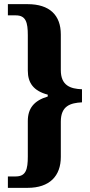

<svg xmlns="http://www.w3.org/2000/svg" viewBox="-20 -780 433 925"><path d="M18 125H113C219 125 273 68 273 -24V-194C273 -270 319 -284 375 -287V-350C319 -352 273 -368 273 -442V-614C273 -707 219 -760 113 -760H18V-706H56C105 -706 114 -672 114 -610V-440C114 -380 142 -342 210 -324V-315C143 -295 114 -257 114 -197V-26C114 36 105 70 56 70H18Z"/></svg>

Font: Noto Serif Khmer Condensed ExtraBold
Style: Regular
Weight: 800
Width: 3
Designer: Danh Hong and the Monotype Design Team
Foundry: Monotype Imaging Inc.
Version: Version 2.004